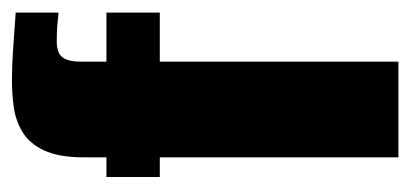

<svg xmlns="http://www.w3.org/2000/svg" viewBox="-198 -472 670 313"><g transform="rotate(-90 136.5 -315.0)"><path d="M37 0V-389H5V-476H37V-512Q37 -554 48.5 -578Q60 -602 78.5 -613Q97 -624 118.5 -627Q140 -630 161 -630Q184 -630 208 -628.5Q232 -627 250.5 -625.5Q269 -624 273 -624V-554Q265 -555 253 -556Q241 -557 226 -557Q207 -557 200 -547.5Q193 -538 193 -518V-476H273V-389H193V0Z"/></g></svg>

Font: Alumni Sans Thin Black
Style: Regular
Weight: 900
Version: Version 1.018